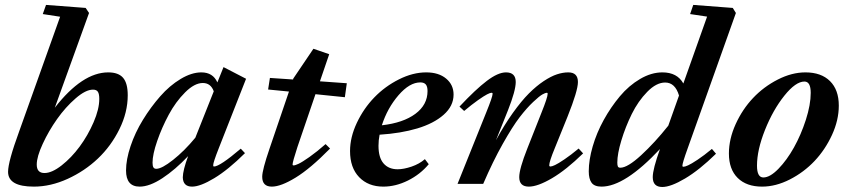

<svg xmlns="http://www.w3.org/2000/svg" viewBox="-20 -745 3427 778"><path d="M117.2 11.2Q12.7 11.2 12.7 -48.8Q12.7 -89.8 57.6 -212.4L223.6 -677.2L153.3 -688L166.5 -725.1L327.1 -712.9L340.8 -692.4L202.1 -308.6Q313.5 -451.7 418.5 -451.7Q460 -451.7 478.8 -429.7Q497.6 -407.7 497.6 -358.9Q497.6 -290 463.9 -221.7Q430.2 -153.3 376.7 -102.5Q323.2 -51.8 254.2 -20.3Q185.1 11.2 117.2 11.2ZM160.2 -43.9Q190.4 -43.9 230 -75Q269.5 -106 302.7 -150.9Q335.9 -195.8 359.1 -249.3Q382.3 -302.7 382.3 -344.2Q382.3 -364.3 376.7 -373Q371.1 -381.8 356.9 -381.8Q327.1 -381.8 286.4 -346.4Q245.6 -311 211.4 -262.7Q177.2 -214.4 153.1 -162.1Q128.9 -109.9 128.9 -78.1Q128.9 -43.9 160.2 -43.9Z M545.9 11.2Q490.7 11.2 490.7 -54.2Q490.7 -98.1 509 -152.8Q527.3 -207.5 559.1 -259.3Q590.8 -311 629.2 -354.7Q667.5 -398.4 711.9 -425Q756.3 -451.7 795.9 -451.7Q842.8 -451.7 860.8 -411.1L885.7 -473.1L977.1 -425.8L866.2 -143.6Q843.8 -86.9 843.8 -75.2Q843.8 -70.3 847.2 -70.3Q870.6 -70.3 955.6 -142.6L972.7 -124.5Q904.8 -57.1 848.1 -22.9Q791.5 11.2 758.3 11.2Q721.7 11.2 720.7 -26.4Q721.2 -55.2 742.2 -112.3Q689.9 -57.1 637.9 -22.9Q585.9 11.2 545.9 11.2ZM598.1 -85.9Q598.1 -72.8 601.6 -66.9Q605 -61 613.3 -61Q635.7 -61 681.4 -97.2Q727.1 -133.3 771.5 -187L846.2 -375Q834 -408.7 801.8 -408.7Q768.1 -408.7 730 -370.6Q691.9 -332.5 663.8 -280.3Q635.7 -228 616.9 -173.6Q598.1 -119.1 598.1 -85.9Z M1081.5 11.2Q1042.5 11.2 1042.5 -28.8Q1042.5 -56.2 1072.3 -143.1L1150.9 -374L1066.4 -382.3L1073.7 -429.2L1167.5 -422.9L1168.5 -426.8L1250 -547.4L1314 -525.4L1276.4 -415.5L1385.3 -407.7L1377.4 -351.1L1258.3 -363.3L1185.1 -148.9Q1165.5 -88.9 1165.5 -78.1Q1165.5 -74.7 1169.4 -74.7Q1175.8 -74.7 1189.9 -81.3Q1204.1 -87.9 1233.6 -108.6Q1263.2 -129.4 1299.3 -161.1L1317.4 -143.1Q1237.8 -62 1178 -25.4Q1118.2 11.2 1081.5 11.2Z M1533.2 11.2Q1472.2 11.2 1435.3 -27.1Q1398.4 -65.4 1398.4 -132.8Q1398.4 -189 1426 -247.3Q1453.6 -305.7 1496.8 -350.3Q1540 -395 1596.4 -423.3Q1652.8 -451.7 1707 -451.7Q1757.8 -451.7 1787.8 -426.5Q1817.9 -401.4 1817.9 -361.8Q1817.9 -315.4 1777.8 -280Q1737.8 -244.6 1670.9 -224.6Q1604 -204.6 1518.1 -199.2Q1513.7 -176.8 1513.7 -154.3Q1513.7 -106.4 1534.2 -82.8Q1554.7 -59.1 1591.3 -59.1Q1615.7 -59.1 1647.5 -69.8Q1679.2 -80.6 1701.7 -100.1L1717.3 -79.6Q1682.6 -38.1 1632.8 -13.4Q1583 11.2 1533.2 11.2ZM1683.1 -411.1Q1639.6 -411.1 1594.7 -359.1Q1549.8 -307.1 1527.3 -237.3Q1613.8 -247.1 1663.1 -283.7Q1712.4 -320.3 1712.4 -376Q1712.4 -394.5 1705.3 -402.8Q1698.2 -411.1 1683.1 -411.1Z M1834 0 1950.7 -290.5Q1976.1 -353 1976.1 -365.2Q1976.1 -369.1 1971.7 -369.1Q1966.3 -369.1 1953.9 -362.8Q1941.4 -356.4 1916.5 -338.9Q1891.6 -321.3 1860.8 -295.4L1841.8 -313Q1907.2 -382.8 1952.6 -417.2Q1998 -451.7 2030.3 -451.7Q2069.8 -451.7 2069.8 -412.6Q2069.8 -377.9 2038.6 -298.8L1989.7 -176.8Q2023.4 -238.8 2058.1 -287.4Q2092.8 -335.9 2123 -366.2Q2153.3 -396.5 2183.1 -416.3Q2212.9 -436 2236.8 -443.8Q2260.7 -451.7 2282.7 -451.7Q2321.8 -451.7 2321.8 -412.6Q2321.8 -377.4 2279.8 -272.5L2228 -144.5Q2205.6 -90.3 2205.6 -75.2Q2205.6 -70.3 2210.4 -70.3Q2216.3 -70.3 2229 -76.2Q2241.7 -82 2267.3 -99.4Q2293 -116.7 2324.7 -143.1L2342.8 -123.5Q2274.4 -56.6 2216.6 -22.7Q2158.7 11.2 2123 11.2Q2084 11.2 2084 -27.3Q2084 -60.5 2116.7 -143.1L2173.8 -287.6Q2199.2 -350.6 2199.2 -365.2Q2199.2 -369.1 2195.3 -369.1Q2190.4 -369.1 2178.2 -362.5Q2166 -356 2140.4 -331.8Q2114.7 -307.6 2085.9 -270.3Q2057.1 -232.9 2017.1 -161.9Q1977.1 -90.8 1938 0Z M2417.5 11.2Q2388.7 11.2 2377.2 -4.4Q2365.7 -20 2365.7 -50.8Q2365.7 -96.7 2381.6 -151.6Q2397.5 -206.5 2426.3 -258.8Q2455.1 -311 2491.7 -354.7Q2528.3 -398.4 2573.7 -425Q2619.1 -451.7 2664.1 -451.7Q2724.1 -451.7 2749 -406.7L2845.2 -677.7L2776.4 -688L2789.1 -725.1L2949.2 -712.9L2961.9 -692.4L2766.1 -142.6Q2745.1 -84.5 2745.1 -73.2Q2745.1 -69.3 2749.5 -69.3Q2755.4 -69.3 2768.1 -75Q2780.8 -80.6 2806.9 -97.9Q2833 -115.2 2864.7 -141.6L2881.3 -122.1Q2813.5 -55.7 2755.6 -21.5Q2697.8 12.7 2663.6 12.7Q2625 12.7 2625 -27.3Q2625 -59.6 2654.3 -141.1Q2511.7 11.2 2417.5 11.2ZM2481.4 -86.4Q2481.4 -75.7 2483.6 -70.6Q2485.8 -65.4 2493.7 -65.4Q2522.9 -65.4 2578.1 -116.2Q2633.3 -167 2688 -235.8L2731.4 -357.9Q2715.8 -410.6 2675.3 -410.6Q2639.6 -410.6 2602.8 -373Q2565.9 -335.4 2540 -283Q2514.2 -230.5 2497.8 -176Q2481.4 -121.6 2481.4 -86.4Z M3067.9 11.2Q3004.9 11.2 2969.2 -23.9Q2933.6 -59.1 2933.6 -123Q2933.6 -181.6 2960.9 -241.9Q2988.3 -302.2 3031.5 -347.9Q3074.7 -393.6 3131.6 -422.6Q3188.5 -451.7 3243.7 -451.7Q3307.6 -451.7 3343.3 -416.3Q3378.9 -380.9 3378.9 -316.9Q3378.9 -258.3 3351.3 -198.2Q3323.7 -138.2 3280.5 -92.5Q3237.3 -46.9 3180.4 -17.8Q3123.5 11.2 3067.9 11.2ZM3073.2 -25.9Q3100.1 -25.9 3134.3 -61Q3168.5 -96.2 3197 -147.2Q3225.6 -198.2 3245.4 -259.5Q3265.1 -320.8 3265.1 -368.7Q3265.1 -414.6 3239.7 -414.6Q3204.1 -414.6 3158.2 -357.2Q3112.3 -299.8 3079.8 -218.5Q3047.4 -137.2 3047.4 -73.7Q3047.4 -25.9 3073.2 -25.9Z"/></svg>

Font: Elstob 10pt
Style: Bold Italic
Weight: 700
Italic angle: -20°
Designer: Peter S. Baker
Version: Version 1.015